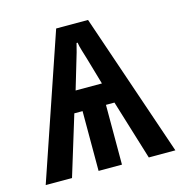

<svg xmlns="http://www.w3.org/2000/svg" viewBox="-86 -619 663 698"><g transform="rotate(-15 245.5 -270.0)"><path d="M306 -540 490 0H390L321 -225H289V0H201V-225H170L101 0H2L186 -540ZM248 -470H244Q240 -454 235.5 -437Q231 -420 226 -405L196 -304H295L266 -404Q261 -421 255.5 -438.5Q250 -456 248 -470Z"/></g></svg>

Font: Avrile Sans Condensed Medium
Style: Regular
Weight: 500
Width: 3
Designer: Monotype Design Team
Foundry: Monotype Imaging Inc.
Version: Version 2.001;September 10, 2019;FontCreator 11.5.0.2425 64-